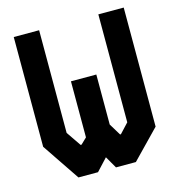

<svg xmlns="http://www.w3.org/2000/svg" viewBox="-104 -786 809 877"><g transform="rotate(-15 300.0 -348.0)"><path d="M40 -696V-177L159.5 0H252L304.5 -56.5L337 0H431L560 -133V-696H440V-185.5L398 -140.5H394L360 -196.5V-433H240V-168L212 -141H207.5L160 -210.5V-696Z"/></g></svg>

Font: Kode
Style: Regular
Weight: 400
Monospace: yes
Designer: Isa Ozler
Foundry: Kadena LLC
Version: Version 1.000;gftools[0.9.28]